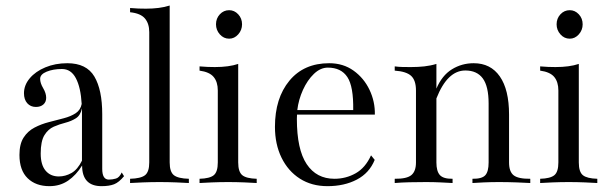

<svg xmlns="http://www.w3.org/2000/svg" viewBox="-20 -652 2165 684"><path d="M156.2 11.2Q107.4 11.2 78.4 -17.1Q49.3 -45.4 49.3 -100.1Q49.3 -139.2 64.2 -162.1Q79.1 -185.1 103 -197.5Q127 -210 154.3 -217Q181.6 -224.1 207 -230.7Q232.4 -237.3 249.8 -248.8Q267.1 -260.3 271 -281.7Q267.6 -340.8 250.2 -373.5Q232.9 -406.2 200.7 -406.2Q169.4 -406.2 146.2 -396.7Q123 -387.2 123 -371.1Q123 -356 133.8 -337.9Q144.5 -319.8 144.5 -303.7Q144.5 -288.6 134.5 -279.8Q124.5 -271 107.9 -271Q88.9 -271 77.1 -284.2Q65.4 -297.4 65.4 -319.8Q65.4 -348.6 85.9 -373Q106.4 -397.5 141.6 -412.1Q176.8 -426.8 219.7 -426.8Q288.1 -426.8 316.2 -379.4Q344.2 -332 344.2 -245.1V-50.3Q344.2 -12.2 367.7 -12.2Q380.9 -12.2 393.1 -15.9Q405.3 -19.5 413.6 -37.6L421.9 -24.4Q403.8 -2.4 386.5 4.4Q369.1 11.2 341.8 11.2Q272.5 11.2 272.5 -62.5Q251.5 -28.3 222.7 -8.5Q193.8 11.2 156.2 11.2ZM189.5 -23.4Q212.9 -23.4 234.6 -35.6Q256.3 -47.9 272 -79.6V-250.5Q272 -258.3 272 -266.1Q266.6 -240.7 250.2 -230.5Q233.9 -220.2 212.9 -214.8Q191.9 -209.5 171.6 -200.7Q151.4 -191.9 138.2 -170.4Q125 -148.9 125 -105Q125 -64.9 142.3 -44.2Q159.7 -23.4 189.5 -23.4Z M443.4 0V-15.1Q481.4 -16.1 496.6 -27.8Q511.7 -39.6 511.7 -73.2V-537.6Q511.7 -567.9 496.3 -586.2Q481 -604.5 443.4 -608.4V-623.5Q459 -622.1 472.7 -621.6Q486.3 -621.1 500 -621.1Q523.9 -621.1 545.2 -623.8Q566.4 -626.5 584.5 -632.3V-73.2Q584.5 -39.6 599.6 -27.8Q614.7 -16.1 652.8 -15.1V0Q637.7 -1 607.9 -2.2Q578.1 -3.4 548.3 -3.4Q518.6 -3.4 488.8 -2.2Q459 -1 443.4 0Z M690.9 0V-15.1Q727.1 -16.1 741.5 -27.8Q755.9 -39.6 755.9 -73.2V-329.6Q755.9 -359.9 741.2 -377.7Q726.6 -395.5 690.9 -400.4V-415.5Q706.5 -414.1 720 -413.6Q733.4 -413.1 745.6 -413.1Q795.4 -413.1 828.6 -424.3V-73.2Q828.6 -39.6 843.3 -27.8Q857.9 -16.1 894.5 -15.1V0Q879.9 -1 850.8 -2.2Q821.8 -3.4 793 -3.4Q764.2 -3.4 734.9 -2.2Q705.6 -1 690.9 0ZM796.4 -514.2Q776.9 -514.2 763.2 -529.5Q749.5 -544.9 749.5 -565.4Q749.5 -586.4 763.2 -601.1Q776.9 -615.7 796.4 -615.7Q814.9 -615.7 828.6 -601.1Q842.3 -586.4 842.3 -565.4Q842.3 -544.9 828.6 -529.5Q814.9 -514.2 796.4 -514.2Z M1146.5 11.2Q1090.3 11.2 1048.3 -15.6Q1006.3 -42.5 982.9 -90.3Q959.5 -138.2 959.5 -200.2Q959.5 -302.2 1011 -364.5Q1062.5 -426.8 1152.8 -426.8Q1202.6 -426.8 1239.5 -400.4Q1276.4 -374 1296.4 -332Q1316.4 -290 1315.4 -243.7H1038.1Q1037.6 -238.3 1037.6 -228.5Q1037.6 -119.6 1072.5 -67.4Q1107.4 -15.1 1171.4 -15.1Q1212.4 -15.1 1247.1 -34.7Q1281.7 -54.2 1301.8 -98.6L1314.9 -82.5Q1295.9 -35.6 1251.2 -12.2Q1206.5 11.2 1146.5 11.2ZM1147.9 -411.1Q1121.6 -411.1 1098.4 -388.9Q1075.2 -366.7 1059.3 -331.8Q1043.5 -296.9 1039.1 -259.8H1238.3Q1239.7 -343.8 1217.5 -377.4Q1195.3 -411.1 1147.9 -411.1Z M1386.2 0V-15.1Q1429.2 -14.6 1445.6 -28.3Q1461.9 -42 1461.9 -73.2V-329.6Q1461.9 -365.7 1444.8 -381.6Q1427.7 -397.5 1386.2 -400.4V-415.5Q1400.4 -413.6 1415.3 -413.3Q1430.2 -413.1 1445.3 -413.1Q1468.8 -413.1 1491.5 -415.5Q1514.2 -418 1534.7 -424.3V-336.4Q1554.7 -383.3 1589.8 -405Q1625 -426.8 1667.5 -426.8Q1728 -426.8 1760.7 -379.6Q1793.5 -332.5 1793.5 -243.7V-73.2Q1793.5 -40.5 1809.8 -27.6Q1826.2 -14.6 1869.1 -15.1V0Q1853 -1 1820.8 -2.2Q1788.6 -3.4 1757.8 -3.4Q1729.5 -3.4 1703.1 -2.2Q1676.8 -1 1663.1 0V-15.1Q1696.8 -14.6 1708.7 -27.6Q1720.7 -40.5 1720.7 -73.2V-283.2Q1720.7 -344.2 1700 -372.6Q1679.2 -400.9 1637.7 -400.9Q1573.7 -400.9 1534.7 -301.3V-73.2Q1534.7 -42 1547.1 -28.3Q1559.6 -14.6 1592.3 -15.1V0Q1573.7 -1 1549.3 -2.2Q1524.9 -3.4 1497.6 -3.4Q1467.8 -3.4 1438.5 -2.7Q1409.2 -2 1386.2 0Z M1904.3 0V-15.1Q1940.4 -16.1 1954.8 -27.8Q1969.2 -39.6 1969.2 -73.2V-329.6Q1969.2 -359.9 1954.6 -377.7Q1939.9 -395.5 1904.3 -400.4V-415.5Q1919.9 -414.1 1933.3 -413.6Q1946.8 -413.1 1959 -413.1Q2008.8 -413.1 2042 -424.3V-73.2Q2042 -39.6 2056.6 -27.8Q2071.3 -16.1 2107.9 -15.1V0Q2093.3 -1 2064.2 -2.2Q2035.2 -3.4 2006.3 -3.4Q1977.5 -3.4 1948.2 -2.2Q1918.9 -1 1904.3 0ZM2009.8 -514.2Q1990.2 -514.2 1976.6 -529.5Q1962.9 -544.9 1962.9 -565.4Q1962.9 -586.4 1976.6 -601.1Q1990.2 -615.7 2009.8 -615.7Q2028.3 -615.7 2042 -601.1Q2055.7 -586.4 2055.7 -565.4Q2055.7 -544.9 2042 -529.5Q2028.3 -514.2 2009.8 -514.2Z"/></svg>

Font: Bacasime Antique
Style: Regular
Weight: 400
Designer: The DocRepair Project, Claus Eggers Sørensen
Foundry: Google
Version: Version 2.000